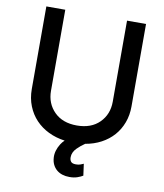

<svg xmlns="http://www.w3.org/2000/svg" viewBox="-99 -807 936 1096"><g transform="rotate(10 369.0 -259.0)"><path d="M189.6 -727.3V-257.8Q189.6 -184.3 237.9 -136Q285.9 -88.1 368.6 -88.1Q451.7 -88.1 499.6 -136Q547.6 -183.9 547.6 -257.8V-727.3H657.7V-248.9Q657.7 -198.2 641.5 -155Q625.4 -111.9 596.1 -78.8Q566.8 -45.8 525.6 -23.8Q484.4 -1.8 434.3 6.7Q421.9 14.9 410.9 24.1Q399.9 33.4 389.9 43.3Q365.8 67.5 365.8 96.6Q365.8 112.9 373.8 122.2Q381.7 131.4 402 131.4Q416.9 131.4 428.1 127.5Q439.3 123.6 446.4 120L455.6 187.5Q443.5 195 424.2 201.9Q404.8 208.8 378.2 208.8Q355.8 208.8 336.8 202.8Q317.8 196.7 303.8 184.8Q289.8 172.9 281.2 155.5Q272.7 138.1 271.3 115.1Q268.8 75.3 294.7 34.1Q303.3 20.6 315.7 8.9Q264.6 2.1 221.4 -18.8Q178.3 -39.8 146.8 -73Q115.4 -106.2 97.7 -150.7Q79.9 -195.3 79.9 -248.9V-727.3Z"/></g></svg>

Font: Inter P Medium
Style: Regular
Weight: 500
Designer: Rasmus Andersson
Foundry: rsms
Version: Version 3.018;git-588b23468